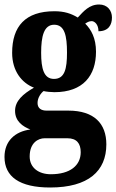

<svg xmlns="http://www.w3.org/2000/svg" viewBox="-27 -599 518 854"><path d="M196 235C366 235 446 162 446 43C446 -49 392 -107 277 -107H180C158 -107 140 -116 140 -141C140 -165 156 -186 167 -194C177 -191 203 -189 215 -189C343 -189 400 -263 400 -369C400 -429 379 -467 352 -494C360 -499 368 -505 381 -505C393 -505 411 -491 411 -460C456 -460 471 -489 471 -521C471 -552 451 -579 414 -579C370 -579 345 -549 319 -521C289 -539 259 -549 215 -549C86 -549 27 -482 27 -364C27 -283 70 -230 124 -209C75 -181 40 -150 40 -106C40 -59 75 -36 108 -23C39 -14 -7 29 -7 99C-7 187 60 235 196 235ZM213 -248C168 -248 156 -294 156 -364C156 -437 168 -489 214 -489C261 -489 271 -439 271 -365C271 -293 261 -248 213 -248ZM199 176C146 176 105 148 105 97C105 35 144 16 171 16H273C314 16 332 39 332 78C332 137 285 176 199 176Z"/></svg>

Font: Noto Serif Devanagari ExtraCondensed ExtraBold
Style: Regular
Weight: 800
Width: 2
Designer: Universal Thirst, Indian Type Foundry and the Monotype Design Team
Foundry: Monotype Imaging Inc.
Version: Version 2.004